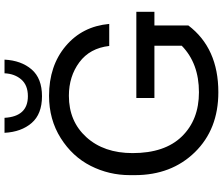

<svg xmlns="http://www.w3.org/2000/svg" viewBox="-90 -902 1010 871"><g transform="rotate(-90 415.5 -467.0)"><path d="M248 -952H316Q322 -846 414 -846Q464 -846 490 -876Q516 -906 518 -952H580Q576 -876 535.5 -829Q495 -782 414 -782Q333 -782 292.5 -829Q252 -876 248 -952ZM432 18Q264 18 160 -88.5Q56 -195 56 -361V-383Q56 -478 98 -561Q140 -644 224 -697Q308 -750 416 -750Q552 -750 641.5 -674.5Q731 -599 742 -477H642Q632 -565 568 -612.5Q504 -660 416 -660Q300 -660 228 -580.5Q156 -501 156 -371Q156 -225 231.5 -147.5Q307 -70 432 -70Q563 -70 643 -148V-272H406V-354H797V-272H735V-118Q632 18 432 18Z"/></g></svg>

Font: Sora
Style: Regular
Weight: 400
Designer: Jonathan Barnbrook, Julián Moncada
Foundry: Barnbrook Fonts
Version: Version 2.000